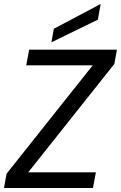

<svg xmlns="http://www.w3.org/2000/svg" viewBox="-25 -947 609 967"><path d="M551 -625 117 -79H458L443 0H-5L8 -72L442 -618H107L122 -697H564ZM482 -927 468 -848 234 -734 246 -802Z"/></svg>

Font: SVN-Poppins
Style: Italic
Weight: 400
Italic angle: -10°
Designer: Ninad Kale (Devanagari), Jonny Pinhorn (Latin)
Foundry: Indian Type Foundry
Version: Version 3.002 2017; ttfautohint (v1.8.3)